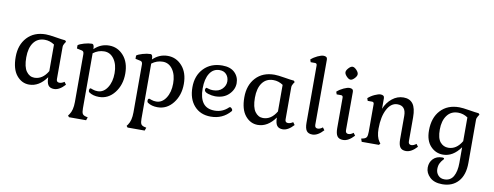

<svg xmlns="http://www.w3.org/2000/svg" viewBox="-79 -1213 4945 1921"><g transform="rotate(10 2393.5 -252.0)"><path d="M224 14Q149 14 97 -49.5Q45 -113 45 -236Q45 -359 115 -434.5Q185 -510 304 -510Q338 -510 406.5 -498.5Q475 -487 504 -485L515 -472L503 -454Q490 -434 490 -415V-88Q490 -57 520 -57Q544 -57 570 -75L589 -49Q532 14 478 14Q437 14 419 -11Q401 -36 401 -92Q325 14 224 14ZM264 -63Q348 -63 401 -154V-424Q355 -455 303 -455Q230 -455 190 -400.5Q150 -346 150 -249.5Q150 -153 182.5 -108Q215 -63 264 -63Z M797 -452V-447Q862 -510 948.5 -510Q1035 -510 1094.5 -442.5Q1154 -375 1154 -260.5Q1154 -146 1091.5 -66Q1029 14 934 14Q874 14 834 -13Q825 -19 825 -31Q825 -56 840 -56Q841 -56 862.5 -48Q884 -40 911 -40Q971 -40 1009.5 -99Q1048 -158 1048 -246.5Q1048 -335 1009.5 -389.5Q971 -444 909.5 -444Q848 -444 797 -405V155Q797 193 805.5 208.5Q814 224 839 230L860 235L849 266H675L663 251L675 235Q707 190 707 106V-381Q707 -409 686 -414L634 -425V-458Q650 -472 695 -485Q740 -498 773 -498Q797 -498 797 -452Z M1392 -452V-447Q1457 -510 1543.5 -510Q1630 -510 1689.5 -442.5Q1749 -375 1749 -260.5Q1749 -146 1686.5 -66Q1624 14 1529 14Q1469 14 1429 -13Q1420 -19 1420 -31Q1420 -56 1435 -56Q1436 -56 1457.5 -48Q1479 -40 1506 -40Q1566 -40 1604.5 -99Q1643 -158 1643 -246.5Q1643 -335 1604.5 -389.5Q1566 -444 1504.5 -444Q1443 -444 1392 -405V155Q1392 193 1400.5 208.5Q1409 224 1434 230L1455 235L1444 266H1270L1258 251L1270 235Q1302 190 1302 106V-381Q1302 -409 1281 -414L1229 -425V-458Q1245 -472 1290 -485Q1335 -498 1368 -498Q1392 -498 1392 -452Z M2069 14Q1964 14 1901.5 -56Q1839 -126 1839 -244.5Q1839 -363 1910 -436.5Q1981 -510 2098 -510Q2180 -510 2224 -467Q2268 -424 2268 -360Q2268 -296 2216.5 -245Q2165 -194 2077 -194Q2045 -194 2006 -206Q1967 -218 1967 -241Q1967 -249 1971.5 -256Q1976 -263 1979.5 -263Q1983 -263 2002.5 -256.5Q2022 -250 2046 -250Q2106 -250 2139.5 -284Q2173 -318 2173 -360.5Q2173 -403 2148 -431.5Q2123 -460 2078 -460Q2014 -460 1978 -403.5Q1942 -347 1942 -250Q1942 -153 1980 -102.5Q2018 -52 2098 -52Q2178 -52 2236 -109Q2240 -113 2246.5 -113Q2253 -113 2262 -103.5Q2271 -94 2271 -86.5Q2271 -79 2267 -75Q2190 14 2069 14Z M2547 14Q2472 14 2420 -49.5Q2368 -113 2368 -236Q2368 -359 2438 -434.5Q2508 -510 2627 -510Q2661 -510 2729.5 -498.5Q2798 -487 2827 -485L2838 -472L2826 -454Q2813 -434 2813 -415V-88Q2813 -57 2843 -57Q2867 -57 2893 -75L2912 -49Q2855 14 2801 14Q2760 14 2742 -11Q2724 -36 2724 -92Q2648 14 2547 14ZM2587 -63Q2671 -63 2724 -154V-424Q2678 -455 2626 -455Q2553 -455 2513 -400.5Q2473 -346 2473 -249.5Q2473 -153 2505.5 -108Q2538 -63 2587 -63Z M3145 -54Q3169 -54 3195 -75L3214 -49Q3157 14 3102 14Q3061 14 3043 -11Q3025 -36 3025 -92V-674Q3025 -696 3005 -696H2961L2952 -722Q2981 -748 3018 -765Q3055 -782 3077 -782Q3116 -782 3116 -750L3115 -88Q3115 -54 3145 -54Z M3343 -616Q3321 -639 3321 -658Q3321 -677 3342.5 -700.5Q3364 -724 3382.5 -724Q3401 -724 3423 -701Q3445 -678 3445 -658.5Q3445 -639 3423 -616Q3401 -593 3383 -593Q3365 -593 3343 -616ZM3457 -54Q3481 -54 3507 -75L3526 -49Q3469 14 3414 14Q3373 14 3355 -11Q3337 -36 3337 -92V-402Q3337 -424 3317 -424H3273L3264 -450Q3293 -476 3330 -493Q3367 -510 3389 -510Q3428 -510 3428 -478L3427 -88Q3427 -54 3457 -54Z M3745 -160Q3745 -76 3777 -31L3789 -15L3777 0H3602L3591 -31L3612 -36Q3637 -42 3645.5 -57.5Q3654 -73 3654 -111V-392Q3654 -414 3634 -414H3590L3581 -440Q3610 -466 3647.5 -483Q3685 -500 3706 -500Q3745 -500 3745 -468V-361Q3771 -426 3823 -468Q3875 -510 3938.5 -510Q4002 -510 4034 -467Q4066 -424 4066 -330V-88Q4066 -54 4096 -54Q4119 -54 4146 -75L4165 -49Q4108 14 4053 14Q4012 14 3994 -11Q3976 -36 3976 -92V-330Q3976 -432 3890 -432Q3825 -432 3785 -356.5Q3745 -281 3745 -160Z M4464 -92Q4548 -92 4601 -183V-424Q4555 -455 4503 -455Q4430 -455 4390 -400.5Q4350 -346 4350 -257Q4350 -168 4382.5 -130Q4415 -92 4464 -92ZM4481 226Q4543 226 4572 175Q4601 124 4601 38V-121Q4525 -15 4424 -15Q4349 -15 4297 -71Q4245 -127 4245 -229Q4245 -359 4315 -434.5Q4385 -510 4504 -510Q4538 -510 4606.5 -498.5Q4675 -487 4704 -485L4715 -472L4703 -454Q4690 -434 4690 -415V22Q4690 145 4630.5 211.5Q4571 278 4468 278Q4386 278 4341.5 235.5Q4297 193 4297 139Q4297 85 4331 49.5Q4365 14 4424 14Q4443 14 4443 25Q4443 29 4431 41Q4419 53 4406.5 77Q4394 101 4394 137Q4394 173 4417.5 199.5Q4441 226 4481 226Z"/></g></svg>

Font: Gabriela
Style: Regular
Weight: 400
Designer: Eduardo Rodriguez Tunni
Foundry: Eduardo Rodriguez Tunni
Version: Version 1.003